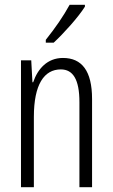

<svg xmlns="http://www.w3.org/2000/svg" viewBox="-20 -785 472 805"><path d="M336 -757V-765H272C245 -716 214 -671 172 -618V-606H205C245 -643 307 -711 336 -757ZM244 -542C178 -542 138 -496 119 -440H116L111 -532H68V0H122V-295C122 -431 165 -494 235 -494C286 -494 313 -452 313 -357V0H366V-370C366 -488 323 -542 244 -542Z"/></svg>

Font: Noto Sans Gurmukhi UI ExtraCondensed Light
Style: Regular
Weight: 300
Width: 2
Designer: Jelle Bosma - Monotype Design Team
Foundry: Monotype Imaging Inc.
Version: Version 2.004